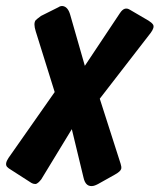

<svg xmlns="http://www.w3.org/2000/svg" viewBox="-32 -629 537 647"><path d="M304.2 -296.4 374.5 -77.1Q377.9 -66.9 376.5 -60.1Q374 -50.8 354 -40L298.3 -8.8Q291 -4.9 284.2 -2.9Q256.8 3.4 249.5 -30.3L210 -193.8L106.9 -24.4L103.5 -20.5Q100.1 -16.6 99.1 -15.6Q98.1 -14.6 94.5 -12Q90.8 -9.3 88.4 -9Q85.9 -8.8 82 -9.5Q78.1 -10.3 73.7 -12.7L5.4 -56.6Q-3.9 -62 -8.3 -66.9Q-16.6 -76.7 -3.4 -96.7L152.3 -318.8L88.4 -523.4Q80.1 -549.8 87.9 -560.5Q89.8 -563 106 -575.2L164.6 -604.5Q172.4 -609.9 180.7 -608.4Q197.3 -605 204.6 -579.1L253.9 -407.2L371.6 -584Q372.1 -584.5 372.6 -585.4Q387.2 -607.4 404.8 -596.7L468.3 -559.6Q479.5 -552.7 483.9 -545.9Q489.3 -536.6 476.1 -518.6Z"/></svg>

Font: Allan
Style: Bold
Weight: 700
Version: Version 1.005